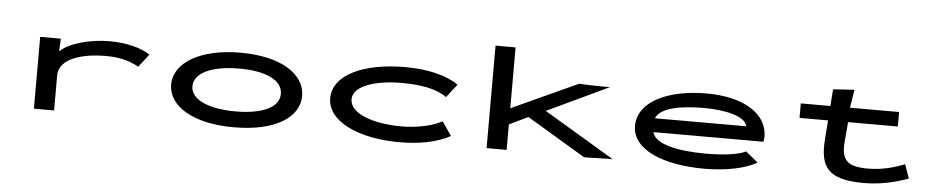

<svg xmlns="http://www.w3.org/2000/svg" viewBox="-40 -947 6080 1241"><g transform="rotate(5 3000.0 -326.5)"><path d="M197 1H328V-227C328 -342 494 -379 628 -379C708 -379 777 -366 845 -328L910 -412C852 -451 758 -476 645 -476C522 -476 383 -439 327 -382L331 -465H197Z M1497 8C1760 8 1917 -91 1917 -232C1917 -373 1760 -476 1497 -476C1234 -476 1067 -373 1067 -232C1067 -91 1234 10 1497 8ZM1497 -95C1327 -95 1205 -144 1205 -233C1205 -323 1327 -373 1497 -373C1667 -373 1779 -323 1779 -233C1779 -144 1667 -95 1497 -95Z M2567 11C2695 11 2808 -9 2898 -58L2836 -148C2774 -112 2666 -92 2574 -92C2390 -92 2237 -146 2237 -238C2237 -331 2395 -372 2549 -372C2667 -372 2772 -357 2844 -306L2911 -392C2837 -445 2713 -476 2565 -476C2301 -476 2099 -389 2099 -233C2099 -85 2301 11 2567 11Z M3767 4 3952 0 3494 -273 3894 -462H3851C3817 -462 3730 -464 3694 -467L3264 -270V-665H3134V0H3264V-165L3386 -224Z M4547 10C4683 10 4814 -15 4887 -60L4807 -125C4758 -98 4645 -88 4551 -88C4365 -88 4218 -120 4199 -197H4913C4915 -208 4917 -219 4917 -230C4917 -379 4761 -476 4521 -476C4264 -476 4077 -382 4077 -227C4077 -74 4279 10 4547 10ZM4201 -287C4228 -355 4353 -381 4511 -381C4653 -381 4783 -350 4793 -287Z M5132 -371H5317L5308 -248C5295 -72 5344 12 5580 12C5684 12 5778 -8 5870 -42L5838 -132C5764 -103 5688 -83 5600 -83C5466 -83 5426 -124 5436 -243L5447 -371H5770V-465H5451L5470 -583L5332 -574L5324 -465H5132Z"/></g></svg>

Font: Inconsolata UltraExpanded
Style: Bold
Weight: 700
Width: 9
Monospace: yes
Designer: Raph Levien, Cyreal, Brenton Simpson
Foundry: Raph Levien, Cyreal, Google
Version: Version 3.100